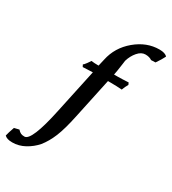

<svg xmlns="http://www.w3.org/2000/svg" viewBox="-430 -818 1053 1175"><g transform="rotate(30 96.0 -230.5)"><path d="M69.8 -430.2 81.1 -479Q101.1 -573.7 177.7 -637.9Q254.4 -702.1 344.2 -702.1Q385.3 -702.1 399.9 -684.1Q386.2 -656.2 361.8 -621.1L331.1 -620.1Q313.5 -632.8 285.2 -632.8Q256.3 -632.8 231.9 -604.5Q207.5 -576.2 195.8 -537.1Q195.3 -534.7 192.9 -515.1Q184.1 -451.2 180.2 -435.1Q180.2 -432.1 179.2 -430.2H204.1Q229.5 -430.2 280.8 -433.1L287.1 -418.9Q274.4 -398.9 266.1 -374Q226.6 -377 186 -377H167Q124.5 -175.8 106 -90.8Q85.4 7.3 62.3 63.7Q39.1 120.1 6.8 160.2Q-23.9 195.3 -65.7 218.3Q-107.4 241.2 -153.8 241.2Q-192.4 241.2 -208 224.1Q-203.6 203.6 -188 159.2L-153.8 150.9Q-142.1 163.6 -132.3 168.2Q-122.6 172.9 -106 172.9Q-56.6 172.9 -5.9 -68.8Q4.9 -122.1 27.6 -225.6Q50.3 -329.1 60.1 -377Q-6.8 -374 -9.8 -374L-17.1 -388.2L-11.2 -394V-393.1Q1.5 -407.2 18.1 -433.1Q39.6 -430.2 69.8 -430.2Z"/></g></svg>

Font: Linear Smooth
Style: Bold Italic
Weight: 700
Designer: Philipp H. Poll, Flanker
Foundry: Philipp H. Poll, reworked by Flanker
Version: Version 1.061 | FøM Fix